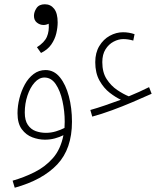

<svg xmlns="http://www.w3.org/2000/svg" viewBox="-20 -649 772 899"><path d="M412 -103 403 -134Q435 -143 471.5 -155.5Q508 -168 546 -182Q522 -193 494 -214.5Q466 -236 446 -271.5Q426 -307 426 -358Q426 -402 445 -433.5Q464 -465 494 -481.5Q524 -498 556 -498Q584 -498 610 -489L604 -459Q580 -466 557 -466Q535 -466 512 -454Q489 -442 474 -418Q459 -394 459 -358Q459 -310 479.5 -278.5Q500 -247 529 -227.5Q558 -208 583 -198Q632 -218 678 -241L690 -210Q650 -192 602 -171.5Q554 -151 505 -133Q456 -115 412 -103ZM49 230 39 197Q92 182 142 157Q192 132 228 91Q264 50 277 -16Q259 -7 237 -1Q215 5 190 5Q161 5 131.5 -6Q102 -17 82 -44Q62 -71 62 -119Q62 -153 71 -188.5Q80 -224 96.5 -254Q113 -284 137.5 -302.5Q162 -321 193 -321Q233 -321 260.5 -287Q288 -253 302.5 -198Q317 -143 317 -79Q317 48 248 121Q179 194 49 230ZM96 -122Q96 -85 110.5 -64Q125 -43 147.5 -35Q170 -27 195 -27Q219 -27 242 -34Q265 -41 282 -50Q283 -64 283 -79Q283 -128 272.5 -176Q262 -224 241 -255Q220 -286 188 -286Q163 -286 142 -262.5Q121 -239 108.5 -201.5Q96 -164 96 -122ZM172 -401 153 -428Q188 -450 199.5 -476.5Q211 -503 208 -538Q196 -532 184 -532Q167 -532 153 -543Q139 -554 139 -575Q139 -593 151 -611Q163 -629 190 -629Q217 -629 233.5 -608Q250 -587 250 -544Q250 -520 243.5 -492.5Q237 -465 220 -440.5Q203 -416 172 -401Z"/></svg>

Font: Noto Sans Arabic ExtCond ExtLt
Style: Regular
Weight: 200
Width: 2
Designer: Monotype Design Team, Nadine Chahine, Nizar Qandah and Khaled Hosny
Foundry: Monotype Imaging Inc.
Version: Version 2.012; ttfautohint (v1.8.4.7-5d5b)